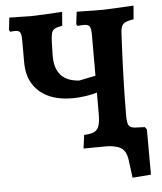

<svg xmlns="http://www.w3.org/2000/svg" viewBox="-56 -698 765 904"><g transform="rotate(-5 327.0 -245.5)"><path d="M603.9 2.5Q575.7 1.5 533.3 0.8Q490.9 0 459.2 0Q447.2 0 424.2 0.3Q401.3 0.5 373.2 0.8Q345 1 315.7 1.5L324.3 -62.4Q354.9 -63.4 371.6 -71.2Q388.3 -78.9 394.8 -99Q401.3 -119.1 401.3 -155.4L401.8 -525.6Q401.8 -557.1 395.5 -567.7Q389.2 -578.2 368.4 -578.2Q363.5 -578.2 355.5 -577.7Q347.5 -577.2 337.6 -576.7L332.4 -585.2L339.9 -643.2Q350.2 -643.2 373 -642.6Q395.7 -642.1 421 -641.8Q446.2 -641.5 463.6 -641.5Q479.5 -641.5 515.7 -643.6Q552 -645.6 608.8 -648.7L603.5 -584.3Q566.9 -578.9 555.1 -568.3Q543.3 -557.7 541.3 -528.7Q538.7 -483.3 536.5 -430.7Q534.2 -378 532.4 -324.6Q530.6 -271.1 529.9 -222.2Q529.1 -173.3 529.1 -135.8Q529.1 -93.9 537.9 -79.1Q546.6 -64.3 570.8 -64.3Q580.5 -64.3 591.2 -65.3Q602 -66.3 608.2 -67.3L612.9 -60.1ZM458.3 -272.2Q374.3 -243 303.7 -239.6Q233.2 -236.2 181.5 -256.8Q129.7 -277.5 101.2 -320.6Q72.6 -363.6 72.6 -427.4V-532.3Q72.6 -558.9 66.6 -568.6Q60.6 -578.2 45.2 -578.2Q40.8 -578.2 33.5 -577.7Q26.2 -577.2 19.5 -576.7L14.9 -585.2L21.2 -643.2L127.5 -641.5Q146.3 -641.5 185.3 -643.6Q224.4 -645.6 271.5 -648.7L266.2 -583.4Q242.7 -579.4 230.9 -573Q219.2 -566.7 215.4 -552.5Q211.6 -538.4 210.6 -510.5L209.1 -449.2Q208.1 -387.4 236.8 -355.2Q265.4 -323 323.8 -319.4L458.3 -347.1ZM529.1 -135.8Q529.1 -100.8 536.5 -89.1Q543.9 -77.5 565.4 -76L612.3 -74L620.8 -62.2L621.3 151.5L533.8 158.2L523.1 76.4Q517.7 30.3 491.5 15.1Q465.4 0 414.3 0Z"/></g></svg>

Font: Alegreya
Style: Regular
Weight: 400
Designer: Juan Pablo del Peral
Foundry: Huerta Tipografica
Version: Version 2.009